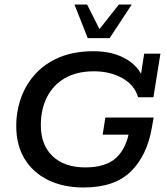

<svg xmlns="http://www.w3.org/2000/svg" viewBox="-20 -821 736 851"><path d="M350 10Q261 10 193.5 -23Q126 -56 89 -117Q52 -178 52 -262Q52 -328 73.5 -388Q95 -448 138 -494.5Q181 -541 245 -567.5Q309 -594 395 -594Q484 -594 545.5 -555.5Q607 -517 623 -447L600 -461L619 -583H691L660 -390H592Q576 -445 521.5 -475Q467 -505 397 -505Q321 -505 268.5 -475Q216 -445 188.5 -391Q161 -337 161 -266Q161 -178 213.5 -128.5Q266 -79 358 -79Q450 -79 496 -122.5Q542 -166 555 -251L591 -224H435L447 -300H661L653 -255Q632 -132 560 -61Q488 10 350 10ZM369 -652 310 -801H366L421 -692L507 -801H564L466 -652Z"/></svg>

Font: Rokkitt Medium
Style: Italic
Weight: 500
Italic angle: -9°
Designer: Vernon Adams
Foundry: Vernon Adams
Version: Version 3.103